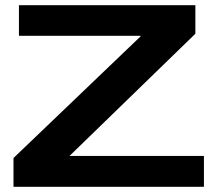

<svg xmlns="http://www.w3.org/2000/svg" viewBox="-20 -720 835 740"><path d="M32 0V-111L522 -580V-582H53V-700H733V-590L249 -120V-119H766V0Z"/></svg>

Font: Georama Extended SemiBold
Style: Regular
Weight: 600
Width: 7
Designer: Jean-Baptiste Levee
Foundry: Production Type
Version: Version 1.000